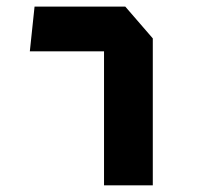

<svg xmlns="http://www.w3.org/2000/svg" viewBox="-20 -554 660 574"><path d="M291 -426.5 319.4 -400.6H69.2L83.3 -534.2H354.6L436.8 -439.2V0H291Z"/></svg>

Font: Monaspace Krypton Var
Style: Regular
Weight: 400
Designer: Riley Cran and the Lettermatic Team
Version: Version 1.101 (Monaspace Krypton Var)